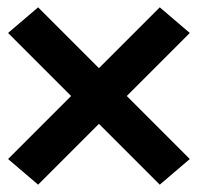

<svg xmlns="http://www.w3.org/2000/svg" viewBox="-20 -602 540 524"><path d="M84 -98 2 -168 174 -340 2 -512 84 -582 250 -416 416 -582 498 -512 326 -340 498 -168 416 -98 250 -264Z"/></svg>

Font: Iosevka SS18 Extrabold
Style: Regular
Weight: 800
Monospace: yes
Designer: Belleve Invis
Foundry: Belleve Invis
Version: Version 25.1.1; ttfautohint (v1.8.4)